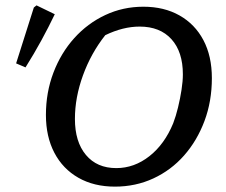

<svg xmlns="http://www.w3.org/2000/svg" viewBox="-20 -685 841 715"><path d="M408 10Q330 10 272 -23Q214 -56 182.5 -116Q151 -176 151 -257Q151 -341 179 -414.5Q207 -488 256.5 -543Q306 -598 372 -629Q438 -660 514 -660Q591 -660 648.5 -627.5Q706 -595 737.5 -535.5Q769 -476 769 -394Q769 -308 741.5 -234.5Q714 -161 665.5 -106Q617 -51 551 -20.5Q485 10 408 10ZM413 -59Q480 -59 536.5 -103.5Q593 -148 625 -226Q635 -252 643 -285Q651 -318 656 -350.5Q661 -383 661 -408Q661 -492 618.5 -539Q576 -586 500 -586Q438 -586 372 -554Q319 -487 289 -404.5Q259 -322 259 -242Q259 -157 300 -108Q341 -59 413 -59ZM75 -434 40 -449 106 -657 116 -665 184 -632Q161 -584 134 -534.5Q107 -485 75 -434Z"/></svg>

Font: Piazzolla SC Medium
Style: Italic
Weight: 500
Italic angle: -11.3°
Designer: Juan Pablo del Peral
Foundry: Huerta Tipografica
Version: Version 1.330